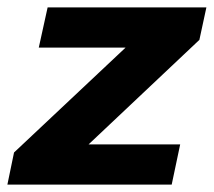

<svg xmlns="http://www.w3.org/2000/svg" viewBox="-38 -500 579 520"><path d="M0 -87 302 -371H67L91 -480H521L502 -392L202 -109H450L427 0H-18Z"/></svg>

Font: Prompt Semibold
Style: Italic
Weight: 600
Italic angle: -12°
Designer: Katatrad Team
Foundry: CadsonDemak
Version: Version 1.000